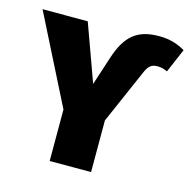

<svg xmlns="http://www.w3.org/2000/svg" viewBox="-120 -820 916 923"><g transform="rotate(15 338.0 -358.0)"><path d="M207 0H413V-257L531 -527C546 -562 561 -574 591 -574C611 -574 627 -568 640 -562L691 -681C657 -701 617 -716 561 -716C453 -716 397 -671 359 -553L313 -412L210 -696H-15L207 -256Z"/></g></svg>

Font: Fira Sans Heavy
Style: Regular
Weight: 900
Designer: bBox Type GmbH & Carrois Corporate GbR & Edenspiekermann AG
Foundry: bBox Type GmbH & Carrois Corporate GbR & Edenspiekermann AG
Version: Version 4.300;PS 004.300;hotconv 1.0.88;makeotf.lib2.5.64775